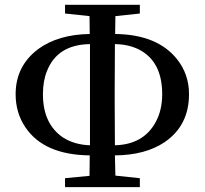

<svg xmlns="http://www.w3.org/2000/svg" viewBox="-20 -769 850 797"><path d="M353.5 -342.8V-393.6V-585.9Q217.8 -584 174.8 -473.6Q158.2 -432.6 158.2 -377.9Q158.2 -255.9 240.2 -199.2Q288.1 -168 353.5 -166ZM456.1 -396.5V-342.8Q456.1 -225.6 457 -166Q575.2 -168.9 626 -261.7Q653.3 -311.5 653.3 -377.9Q653.3 -515.6 554.7 -564.5Q512.7 -585 457 -585.9Q456.1 -521.5 456.1 -396.5ZM459 -702.1 458 -627.9Q632.8 -626 714.8 -523.4Q764.6 -460.9 764.6 -377.9Q764.6 -248 663.1 -178.7Q583 -125 457 -124L459 -40L560.5 -29.3V7.8H250V-29.3L351.6 -39.1Q352.5 -68.4 352.5 -124Q162.1 -126 85 -241.2Q44.9 -300.8 44.9 -377.9Q44.9 -495.1 138.7 -565.4Q221.7 -626 352.5 -627.9L351.6 -702.1L250 -712.9V-749H560.5V-712.9Z"/></svg>

Font: GenYoMin JP SemiBold
Style: Regular
Weight: 600
Version: Version 1.001;PS 1;hotconv 16.6.51;makeotf.lib2.5.65220 DEVE